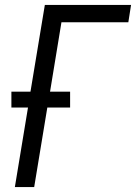

<svg xmlns="http://www.w3.org/2000/svg" viewBox="-20 -755 549 775"><path d="M40 0 93 -321H26V-385H103L161 -735H509L498 -665H228L182 -385H263V-321H171L118 0Z"/></svg>

Font: Iosevka Curly Oblique
Style: Regular
Weight: 400
Italic angle: -9°
Monospace: yes
Designer: Belleve Invis
Foundry: Belleve Invis
Version: Version 11.1.0; ttfautohint (v1.8.3)